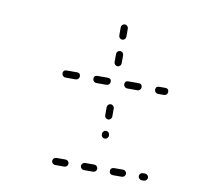

<svg xmlns="http://www.w3.org/2000/svg" viewBox="-56 -516 546 533"><g transform="rotate(10 217.0 -249.0)"><path d="M165 -43Q168 -46 168 -50Q168 -54 165 -57Q162 -60 158 -60H132Q128 -60 125 -57Q122 -54 122 -50Q122 -46 125 -43Q128 -40 132 -40H158Q162 -40 165 -43ZM246 -43Q249 -46 249 -50Q249 -54 246 -57Q243 -60 239 -60H213Q209 -60 206 -57Q203 -54 203 -50Q203 -46 206 -43Q209 -40 213 -40H239Q243 -40 246 -43ZM327 -43Q330 -46 330 -50Q330 -54 327 -57Q324 -60 320 -60H295Q290 -60 287 -57Q284 -54 285 -50Q284 -46 287 -43Q290 -40 295 -40H320Q324 -40 327 -43ZM389 -43Q392 -46 392 -50Q392 -54 389 -57Q386 -60 382 -60H376Q372 -60 369 -57Q366 -54 366 -50Q366 -46 369 -43Q372 -40 376 -40H382Q386 -40 389 -43ZM248 -139Q251 -136 255 -136Q259 -136 262 -139Q265 -142 265 -146V-148Q265 -152 262 -155Q259 -158 255 -158Q251 -158 248 -155Q245 -152 245 -148V-146Q245 -142 248 -139ZM248 -193Q251 -190 255 -190Q259 -190 262 -193Q265 -196 265 -200V-223Q265 -227 262 -230Q259 -233 255 -233Q251 -233 248 -230Q245 -227 245 -223V-200Q245 -196 248 -193ZM154 -287Q157 -290 157 -294Q157 -299 154 -302Q151 -304 147 -304H118Q114 -304 111 -302Q108 -299 108 -294Q108 -290 111 -287Q114 -284 118 -284H147Q151 -284 154 -287ZM241 -287Q244 -290 244 -294Q244 -299 241 -302Q238 -304 234 -304H205Q201 -304 198 -302Q195 -299 195 -294Q195 -290 198 -287Q201 -284 205 -284H234Q238 -284 241 -287ZM328 -287Q331 -290 331 -294Q331 -299 328 -302Q325 -304 321 -304H292Q288 -304 285 -302Q282 -299 282 -294Q282 -290 285 -287Q288 -284 292 -284H321Q325 -284 328 -287ZM403 -287Q406 -290 406 -294Q406 -299 403 -302Q400 -304 396 -304H379Q375 -304 372 -302Q369 -299 369 -294Q369 -290 372 -287Q375 -284 379 -284H396Q400 -284 403 -287ZM248 -343Q251 -340 255 -340Q259 -340 262 -343Q265 -346 265 -350V-373Q265 -377 262 -380Q259 -383 255 -383Q251 -383 248 -380Q245 -377 245 -373V-350Q245 -346 248 -343ZM248 -455Q251 -458 255 -458Q259 -458 262 -455Q265 -452 265 -448V-425Q265 -421 262 -418Q259 -415 255 -415Q251 -415 248 -418Q245 -421 245 -425V-448Q245 -452 248 -455Z"/></g></svg>

Font: FRB American Cursive Dashed Light
Style: Italic
Weight: 300
Italic angle: -25°
Version: Version 2.0;Modular Font Editor K font №1